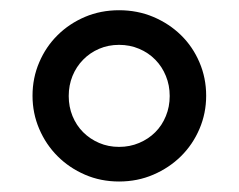

<svg xmlns="http://www.w3.org/2000/svg" viewBox="-20 -746 455 366"><path d="M42 -563.5Q42 -597.5 54.8 -627.2Q67.5 -657 89.8 -679Q112 -701 142 -713.8Q172 -726.5 207 -726.5Q242 -726.5 272.2 -713.8Q302.5 -701 325 -679Q347.5 -657 360.2 -627.2Q373 -597.5 373 -563.5Q373 -530 360.2 -500.2Q347.5 -470.5 325 -448.2Q302.5 -426 272.2 -413Q242 -400 207 -400Q172 -400 142 -413Q112 -426 89.8 -448.2Q67.5 -470.5 54.8 -500.2Q42 -530 42 -563.5ZM111 -563Q111 -542.5 118.2 -524.8Q125.5 -507 138.5 -494Q151.5 -481 169 -473.5Q186.5 -466 207 -466Q227.5 -466 245.2 -473.5Q263 -481 276 -494Q289 -507 296.2 -524.8Q303.5 -542.5 303.5 -563Q303.5 -583.5 296.2 -601.2Q289 -619 276 -632.2Q263 -645.5 245.2 -653Q227.5 -660.5 207 -660.5Q186.5 -660.5 169 -653Q151.5 -645.5 138.5 -632.2Q125.5 -619 118.2 -601.2Q111 -583.5 111 -563Z"/></svg>

Font: Lato 2
Style: Regular
Weight: 500
Designer: Lukasz Dziedzic with Adam Twardoch and Botio Nikoltchev
Foundry: tyPoland Lukasz Dziedzic
Version: Version 2.015; 2015-08-06; http://www.latofonts.com/